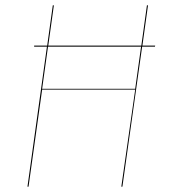

<svg xmlns="http://www.w3.org/2000/svg" viewBox="-20 -700 635 720"><path d="M561 -525H513L439 0H435L487 -364H138L87 0H83L156 -525H108V-529H157L178 -680H182L161 -529H510L531 -680H535L514 -529H562ZM509 -525H160L138 -367H487Z"/></svg>

Font: Fira Sans Condensed Four
Style: Italic
Weight: 100
Width: 3
Italic angle: -8°
Designer: bBox Type GmbH & Carrois Corporate GbR & Edenspiekermann AG
Foundry: bBox Type GmbH & Carrois Corporate GbR & Edenspiekermann AG
Version: Version 4.301